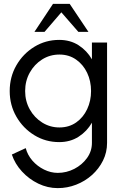

<svg xmlns="http://www.w3.org/2000/svg" viewBox="-20 -719 632 989"><path d="M453.5 -500H531.5V17Q531.5 66 510.5 108.2Q489.5 150.5 453.8 182.5Q418 214.5 372.5 232.2Q327 250 277.5 250Q225.5 250 177.2 226.8Q129 203.5 93 164.2Q57 125 41 77L112.5 44Q122 80 147.2 108.8Q172.5 137.5 207 154.5Q241.5 171.5 277.5 171.5Q322.5 171.5 362.8 150.8Q403 130 428.2 95Q453.5 60 453.5 17V-87Q428 -42.5 385 -14.8Q342 13 285 13Q215 13 157 -22.5Q99 -58 64.5 -117.8Q30 -177.5 30 -250Q30 -323 64.5 -382.8Q99 -442.5 157 -478Q215 -513.5 285 -513.5Q342 -513.5 385 -485.8Q428 -458 453.5 -413.5ZM286 -62.5Q335.5 -62.5 372.2 -88.2Q409 -114 429 -156.8Q449 -199.5 449 -250Q449 -301.5 428.8 -344Q408.5 -386.5 371.8 -412.2Q335 -438 286 -438Q237 -438 197 -412.8Q157 -387.5 133.2 -344.8Q109.5 -302 109.5 -250Q109.5 -198 133.5 -155.2Q157.5 -112.5 197.8 -87.5Q238 -62.5 286 -62.5ZM339 -699 435.5 -555H383.5L296 -655.5L209.5 -555H157.5L253 -699Z"/></svg>

Font: Urbanist
Style: Regular
Weight: 400
Designer: Corey Hu
Foundry: Corey Hu
Version: Version 1.330; ttfautohint (v1.8.4.7-5d5b)